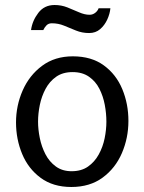

<svg xmlns="http://www.w3.org/2000/svg" viewBox="-20 -734 577 767"><path d="M265 13Q192 13 142.5 -23.5Q93 -60 68.5 -119Q44 -178 44 -245Q44 -312 70.5 -372.5Q97 -433 148 -471Q199 -509 271 -509Q345 -509 394.5 -473Q444 -437 468.5 -378Q493 -319 493 -251Q493 -183 467 -122.5Q441 -62 390 -24.5Q339 13 265 13ZM266 -50Q305 -50 331.5 -68.5Q358 -87 374.5 -117Q391 -147 398 -181.5Q405 -216 405 -248Q405 -281 398.5 -315.5Q392 -350 377 -379.5Q362 -409 335.5 -427.5Q309 -446 270 -446Q231 -446 204.5 -427.5Q178 -409 162 -379Q146 -349 139 -314.5Q132 -280 132 -248Q132 -217 139 -182.5Q146 -148 161.5 -118Q177 -88 203 -69Q229 -50 266 -50ZM421 -701Q419 -679 408.5 -656Q398 -633 380 -617.5Q362 -602 336 -602Q308 -602 283.5 -612Q259 -622 236 -631.5Q213 -641 187 -641Q174 -641 166 -633Q158 -625 153 -614H104Q109 -651 133 -682.5Q157 -714 198 -714Q225 -714 249 -704.5Q273 -695 295.5 -685Q318 -675 338 -675Q350 -675 360 -682.5Q370 -690 374 -701Z"/></svg>

Font: Rosario Light Light
Style: Regular
Weight: 300
Version: Version 1.101; ttfautohint (v1.8.1.43-b0c9)